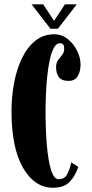

<svg xmlns="http://www.w3.org/2000/svg" viewBox="-20 -872 430 902"><path d="M229.5 10Q142 10 88 -84Q34 -178 34 -349Q34 -418 46.2 -482.8Q58.5 -547.5 83.5 -599Q108.5 -650.5 146.2 -680.8Q184 -711 235 -711Q270.5 -711 298.5 -688.5Q326.5 -666 342.5 -633Q358.5 -600 358.5 -569Q358.5 -537 345.2 -514.5Q332 -492 302.5 -492Q269.5 -492 256.5 -509.8Q243.5 -527.5 243.5 -556.5Q243.5 -577 253 -590Q262.5 -603 272 -614.5Q281.5 -626 281.5 -642Q281.5 -658 276.5 -663.5Q271.5 -669 261.5 -669Q245 -669 233.2 -647.5Q221.5 -626 213.8 -590.5Q206 -555 201.8 -512.5Q197.5 -470 195.8 -427.5Q194 -385 194 -350Q194 -262 200.2 -189.2Q206.5 -116.5 220 -73.2Q233.5 -30 255 -30Q282.5 -30 294.5 -51.2Q306.5 -72.5 315 -109L348 -88Q332.5 -43 306 -16.5Q279.5 10 229.5 10ZM217 -737 128.5 -851.5H183L234 -774L285 -851.5H340.5L252 -737Z"/></svg>

Font: Imbue 10pt Black
Style: Regular
Weight: 900
Designer: Tyler Finck
Foundry: Etcetera Type Company
Version: Version 1.102; ttfautohint (v1.8.3)